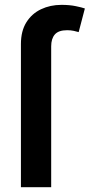

<svg xmlns="http://www.w3.org/2000/svg" viewBox="-20 -782 374 802"><path d="M67.4 0V-598.1Q67.4 -652.3 90.1 -688.7Q112.8 -725.1 151.4 -743.4Q189.9 -761.7 236.8 -761.7Q270.5 -761.7 296.4 -756.3Q322.3 -751 334.5 -746.6L308.6 -647.9Q300.3 -650.4 288.1 -653.1Q275.9 -655.8 260.3 -655.8Q224.6 -655.8 209.2 -638.2Q193.8 -620.6 193.8 -588.4V0Z"/></svg>

Font: Inter SemiBold
Style: Regular
Weight: 600
Designer: Rasmus Andersson
Foundry: rsms
Version: Version 4.001;git-9221beed3